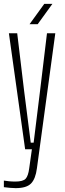

<svg xmlns="http://www.w3.org/2000/svg" viewBox="-22 -772 336 993"><path d="M108 0 24 -600H67L103 -300L137 -34H152L185 -301L221 -600H264L169 98Q162 153 138.5 177Q115 201 59 201Q48 201 30 199.5Q12 198 -2 196V162Q10 164 25 165.5Q40 167 57 167Q97 167 110.5 152.5Q124 138 129 99L143 0ZM131 -647 207 -752H249L173 -647Z"/></svg>

Font: Big Shoulders Text Thin
Style: Regular
Weight: 100
Designer: Patric King
Foundry: XO Type Co
Version: Version 1.000; ttfautohint (v1.8.2)